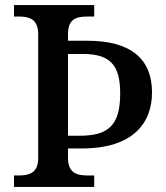

<svg xmlns="http://www.w3.org/2000/svg" viewBox="-20 -734 653 754"><path d="M35 0H350V-45H322C281 -45 247 -56 247 -113V-151H301C504 -151 577 -252 577 -371C577 -501 496 -574 323 -574H247V-601C247 -659 280 -669 322 -669H350V-714H35V-669H55C95 -669 130 -659 130 -600V-113C130 -55 95 -45 55 -45H35ZM293 -201H247V-522H306C413 -522 452 -478 452 -367C452 -242 406 -201 293 -201Z"/></svg>

Font: Noto Serif Telugu Medium
Style: Regular
Weight: 500
Designer: Jelle Bosma - Monotype Design Team
Foundry: Monotype Imaging Inc.
Version: Version 2.005